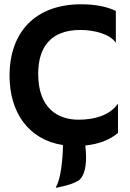

<svg xmlns="http://www.w3.org/2000/svg" viewBox="-20 -682 620 913"><path d="M279.3 7.8C278.8 73.7 269 173.8 245.1 208L248 210.9C317.4 196.8 338.4 185.5 353 176.8C371.6 165.5 389.2 130.4 389.2 67.4C389.2 47.9 388.2 30.8 385.7 9.8C449.2 3.4 501 -16.1 541 -49.8V-186.5L539.6 -187.5C500.5 -131.8 425.8 -112.8 353.5 -112.8C257.3 -112.8 161.6 -165 161.6 -330.6C161.6 -457 220.7 -539.6 362.8 -539.6C432.1 -539.6 505.4 -517.6 529.8 -479.5L530.8 -480.5V-629.9C490.2 -649.9 435.1 -661.6 365.7 -661.6C148.9 -661.6 25.4 -530.3 25.4 -321.8C25.4 -148.9 114.3 -17.6 279.3 7.8Z"/></svg>

Font: HammersmithOne
Style: Regular
Weight: 400
Designer: Nicole Fally
Foundry: Nicole Fally
Version: Version 1.003